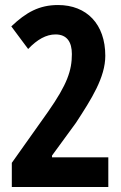

<svg xmlns="http://www.w3.org/2000/svg" viewBox="-20 -744 480 764"><path d="M27 -96V0H411V-118H187V-125L282 -255C344 -350 399 -436 399 -522C399 -648 325 -724 211 -724C136 -724 84 -695 25 -639L92 -549C128 -587 164 -607 201 -607C247 -607 266 -576 266 -529C266 -464 248 -409 171 -299Z"/></svg>

Font: Noto Sans Gurmukhi ExtraCondensed
Style: Bold
Weight: 700
Width: 2
Designer: Jelle Bosma - Monotype Design Team
Foundry: Monotype Imaging Inc.
Version: Version 2.004